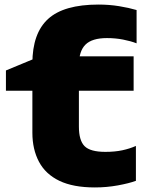

<svg xmlns="http://www.w3.org/2000/svg" viewBox="-20 -806 645 842"><path d="M6 -497 141 -553 122 -528Q122 -660 191 -723Q260 -786 412 -786Q459 -786 502 -779Q545 -772 579 -762V-616Q553 -626 519.5 -632.5Q486 -639 449 -639Q384 -639 355 -610.5Q326 -582 326 -520L300 -559H566V-408H326V-251Q326 -190 351 -165Q376 -140 442 -140Q484 -140 516.5 -147Q549 -154 576 -166V-13Q546 -2 497 7Q448 16 396 16Q301 16 240.5 -13Q180 -42 151 -96.5Q122 -151 122 -224V-408H6Z"/></svg>

Font: Unbounded
Style: Bold
Weight: 700
Designer: Luke Prowse, Jean-Baptiste Morizot, Fátima Lázaro, Florian Runge
Foundry: NaN
Version: Version 1.700